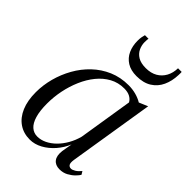

<svg xmlns="http://www.w3.org/2000/svg" viewBox="-227 -849 950 950"><g transform="rotate(45 248.0 -374.0)"><path d="M394.5 -73.5Q391 -50 396.8 -41Q402.5 -32 414.5 -32Q423.5 -32 436.8 -40Q450 -48 463 -64L473 -47.5Q468 -38.5 454.5 -24.8Q441 -11 421.2 -0.2Q401.5 10.5 376.5 10.5Q347.5 10.5 332.8 -8.2Q318 -27 322.5 -63.5L332 -119Q317.5 -83.5 291.8 -54Q266 -24.5 234 -7Q202 10.5 168.5 10.5Q124.5 10.5 92 -12Q59.5 -34.5 41.8 -76.2Q24 -118 24 -177Q24 -226 37.2 -275.8Q50.5 -325.5 75.8 -370.5Q101 -415.5 137.8 -450.5Q174.5 -485.5 221.5 -505.8Q268.5 -526 324.5 -526Q351.5 -526 376 -519.5Q400.5 -513 420.5 -501L466.5 -520.5ZM386 -467Q378 -482 361.5 -490.8Q345 -499.5 320.5 -499.5Q279 -499.5 244.8 -480.8Q210.5 -462 184 -429.5Q157.5 -397 139.5 -355.2Q121.5 -313.5 112.2 -267.8Q103 -222 103 -176.5Q103 -125.5 113 -92Q123 -58.5 141.2 -42.5Q159.5 -26.5 184 -26.5Q208.5 -26.5 232.5 -38Q256.5 -49.5 277.8 -70.5Q299 -91.5 315.2 -119.8Q331.5 -148 340.5 -182ZM320 -585Q280 -585 253.2 -601.8Q226.5 -618.5 213.2 -647.5Q200 -676.5 200 -712.5Q200 -728.5 202 -739Q204 -749.5 206.5 -758H231.5Q231 -755 230.2 -749.8Q229.5 -744.5 229.5 -733Q229.5 -711 239 -690.8Q248.5 -670.5 269.2 -658Q290 -645.5 324.5 -645.5Q360 -645.5 385 -660Q410 -674.5 423.8 -700Q437.5 -725.5 438 -758H463.5Q463.5 -753.5 463.8 -748.8Q464 -744 463.5 -736Q462 -692.5 446.2 -658.5Q430.5 -624.5 399.2 -604.8Q368 -585 320 -585Z"/></g></svg>

Font: Merriweather 120pt Light
Style: Italic
Weight: 300
Italic angle: -7.8°
Version: Version 2.101